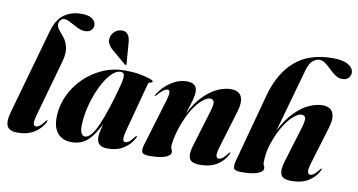

<svg xmlns="http://www.w3.org/2000/svg" viewBox="-73 -917 2070 1111"><g transform="rotate(10 962.0 -361.0)"><path d="M326.5 -732Q368.5 -732 389 -716.5Q409.5 -701 409.5 -680Q409.5 -661.5 396.5 -649.2Q383.5 -637 360.5 -637Q338.5 -637 314.8 -649Q291 -661 269.2 -673Q247.5 -685 232.5 -685Q220 -685 210.8 -674Q201.5 -663 201.5 -648.5Q201.5 -632 215.8 -615.8Q230 -599.5 246.2 -578.2Q262.5 -557 270 -524.8Q277.5 -492.5 264.5 -444L172 -115Q160 -72 163 -58.2Q166 -44.5 177.5 -44.5Q187.5 -44.5 199.2 -53Q211 -61.5 228 -84Q234 -92 236 -91.5Q241 -91.5 235 -79Q216 -40.5 176 -15.5Q136 9.5 80 9.5Q29.5 9.5 17.2 -17.5Q5 -44.5 19 -96L161 -599.5Q180.5 -670 222.2 -701Q264 -732 326.5 -732Z M698 -118Q686 -73 688.5 -58.8Q691 -44.5 703 -44.5Q713 -44.5 724.5 -53Q736 -61.5 753 -84Q759 -92 761.5 -91.5Q766 -91.5 760.5 -79Q741 -40.5 702.2 -15.5Q663.5 9.5 608.5 9.5Q573 9.5 558.5 -5.2Q544 -20 544 -46.5Q544 -58.5 548.2 -80Q552.5 -101.5 558.5 -126Q528.5 -60 490.5 -25.2Q452.5 9.5 396 9.5Q341.5 9.5 312.5 -26Q283.5 -61.5 287 -128Q289.5 -190.5 317 -248.8Q344.5 -307 391.5 -353Q438.5 -399 499.8 -426Q561 -453 631.5 -453Q675.5 -453 713.5 -446.5Q751.5 -440 774.8 -432Q798 -424 798 -419.5Q798 -411 786.8 -409.8Q775.5 -408.5 773 -398.5ZM438.5 -112.5Q435.5 -69.5 444.5 -52.8Q453.5 -36 467 -36Q502 -36 539.5 -120.2Q577 -204.5 620 -366Q629 -401 628 -421Q627 -441 607.5 -441Q578.5 -441 549.8 -410Q521 -379 496.8 -329.2Q472.5 -279.5 457 -222.2Q441.5 -165 438.5 -112.5ZM622 -613.5 631.5 -491.5Q631.5 -487 630 -485.5Q627.5 -483.5 624 -485.5L540 -556.5Q523.5 -570.5 513.8 -588.2Q504 -606 510.5 -631Q514.5 -646.5 531 -662Q547.5 -677.5 574 -677.5Q618 -677.5 622 -613.5Z M825.5 -338Q821 -338.5 826.5 -345.5Q855.5 -393.5 901 -423.2Q946.5 -453 994 -453Q1053.5 -453 1053.5 -402Q1053.5 -384 1047.5 -359.8Q1041.5 -335.5 1033.2 -310.8Q1025 -286 1019 -267.5Q1055 -338 1096.5 -378.5Q1138 -419 1178.5 -436Q1219 -453 1251.5 -453Q1299.5 -453 1314.2 -421.8Q1329 -390.5 1312 -333.5L1246 -115Q1233 -72.5 1236.5 -58.5Q1240 -44.5 1251.5 -44.5Q1261.5 -44.5 1273.2 -53Q1285 -61.5 1302 -84Q1308 -92 1310 -91.5Q1315 -91.5 1309 -79Q1290 -40.5 1250.5 -15.5Q1211 9.5 1150.5 9.5Q1099 9.5 1088 -16.2Q1077 -42 1093.5 -96L1156.5 -302.5Q1170 -347.5 1166 -363Q1162 -378.5 1142.5 -378.5Q1126.5 -378.5 1101 -358.8Q1075.5 -339 1047.2 -295.8Q1019 -252.5 994.5 -182.5Q981.5 -144 975.5 -113.5Q969.5 -83 969.5 -67.5Q969.5 -56.5 974 -50Q978.5 -43.5 978.5 -34Q978.5 -14.5 946 -2.5Q913.5 9.5 854 9.5Q817.5 9.5 810.5 -4Q803.5 -17.5 813 -49.5L895.5 -323Q906.5 -358.5 904.8 -372.5Q903 -386.5 891.5 -386.5Q881.5 -386.5 868.5 -377.5Q855.5 -368.5 833.5 -343.5Q828 -338 825.5 -338Z M1531 -181Q1518.5 -145 1515.2 -113.5Q1512 -82 1512 -68Q1512 -57 1516.5 -50.2Q1521 -43.5 1521 -34.5Q1521 -14.5 1488.2 -2.5Q1455.5 9.5 1394.5 9.5Q1356.5 9.5 1349.8 -3.8Q1343 -17 1352.5 -52.5L1461 -453.5Q1497 -587 1580.2 -659.5Q1663.5 -732 1803 -732Q1862 -732 1893 -713.5Q1924 -695 1924 -667Q1924 -648.5 1910.8 -635.5Q1897.5 -622.5 1874.5 -622.5Q1852.5 -622.5 1833.8 -635.8Q1815 -649 1797.8 -666Q1780.5 -683 1763.2 -696Q1746 -709 1727.5 -709Q1707 -709 1687.8 -692.5Q1668.5 -676 1657 -634.5L1553 -263.5Q1589.5 -334.5 1631.5 -376Q1673.5 -417.5 1714.5 -435.2Q1755.5 -453 1789 -453Q1838 -453 1852.2 -421.2Q1866.5 -389.5 1849.5 -333.5L1783.5 -115Q1770.5 -72.5 1774.2 -58.5Q1778 -44.5 1789 -44.5Q1799 -44.5 1810.8 -53Q1822.5 -61.5 1839.5 -84Q1845.5 -92 1847.5 -91.5Q1852.5 -91.5 1846.5 -79Q1827.5 -40.5 1788 -15.5Q1748.5 9.5 1687.5 9.5Q1636.5 9.5 1625.5 -16.5Q1614.5 -42.5 1631 -96L1694 -302.5Q1707.5 -347.5 1703.5 -363Q1699.5 -378.5 1680 -378.5Q1662.5 -378.5 1636.2 -357.2Q1610 -336 1582 -292.5Q1554 -249 1531 -181Z"/></g></svg>

Font: Fraunces 144pt S000
Style: Bold Italic
Weight: 700
Italic angle: -16°
Version: Version 1.000; ttfautohint (v1.8.3)